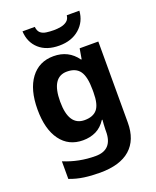

<svg xmlns="http://www.w3.org/2000/svg" viewBox="-179 -874 992 1218"><g transform="rotate(-20 316.5 -265.5)"><path d="M255 -556Q356 -556 413 -476H417L429 -546H555V1Q555 118 486 179Q417 240 282 240Q224 240 174.5 233Q125 226 78 208V89Q179 131 291 131Q406 131 406 7V-4Q406 -21 407.5 -39Q409 -57 410 -71H406Q378 -28 339 -9Q300 10 251 10Q154 10 99.5 -64.5Q45 -139 45 -272Q45 -406 101 -481Q157 -556 255 -556ZM302 -435Q197 -435 197 -270Q197 -107 304 -107Q361 -107 388.5 -139.5Q416 -172 416 -253V-271Q416 -359 389 -397Q362 -435 302 -435ZM509 -771Q504 -698 451 -652Q398 -606 315 -606Q229 -606 179 -651Q129 -696 125 -771H208Q211 -743 225.5 -730Q240 -717 264 -713.5Q288 -710 316 -710Q340 -710 363.5 -714.5Q387 -719 404 -732Q421 -745 424 -771Z"/></g></svg>

Font: Noto IKEA Latin
Style: Bold
Weight: 700
Designer: Monotype Design Team
Foundry: Monotype Imaging Inc.
Version: Version 1.0